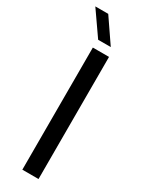

<svg xmlns="http://www.w3.org/2000/svg" viewBox="-225 -787 618 817"><g transform="rotate(30 84.0 -378.5)"><path d="M55.5 0V-600H135V0ZM58.5 -640 -23 -757H40.5L120.5 -640Z"/></g></svg>

Font: Big Shoulders Stencil Text Thin
Style: Regular
Weight: 400
Version: Version 2.001